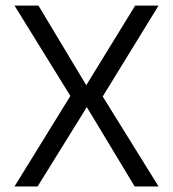

<svg xmlns="http://www.w3.org/2000/svg" viewBox="-20 -670 622 690"><path d="M32.2 -649.9H118.2L290 -363.8L465.8 -649.9H549.8L349.1 -323.2L549.8 0H463.9L292 -285.2L115.2 0H32.2L232.9 -325.2Z"/></svg>

Font: Overused Grotesk
Style: Regular
Weight: 400
Version: Version 0.002